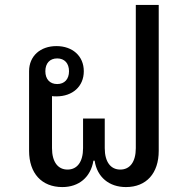

<svg xmlns="http://www.w3.org/2000/svg" viewBox="-20 -747 762 779"><path d="M233 12C300 12 348 -28 359 -95H364C374 -28 423 12 491 12C574 12 624 -44 624 -135V-727H531V-146C531 -90 507 -59 468 -59C429 -59 405 -90 405 -146V-266H317V-146C317 -90 293 -59 254 -59C215 -59 191 -90 191 -146V-357C197 -356 203 -356 209 -356C274 -356 320 -396 320 -458C320 -520 274 -560 209 -560C144 -560 98 -520 98 -458V-135C98 -44 149 12 233 12ZM212 -406C182 -406 164 -426 164 -458C164 -490 182 -510 212 -510C242 -510 260 -490 260 -458C260 -426 242 -406 212 -406Z"/></svg>

Font: IBM Plex Thai Looped Text
Style: Regular
Weight: 450
Designer: Mike Abbink, Paul van der Laan, Pieter van Rosmalen, Ben Mitchell, Mark Frömberg
Foundry: Bold Monday
Version: Version 1.0